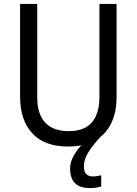

<svg xmlns="http://www.w3.org/2000/svg" viewBox="-20 -734 694 975"><path d="M406 111Q406 138 418 150Q430 162 451 162Q465 162 475.5 160Q486 158 494 156V213Q481 217 467.5 219Q454 221 436 221Q385 221 360.5 196Q336 171 336 122Q336 93 350 65Q364 37 384.5 13.5Q405 -10 425 -25L497 -47Q464 -11 444 16.5Q424 44 415 66Q406 88 406 111ZM572 -242Q572 -165 545 -108.5Q518 -52 463.5 -21Q409 10 325 10Q206 10 144 -57Q82 -124 82 -243V-714H169V-240Q169 -155 209.5 -111.5Q250 -68 329 -68Q383 -68 417.5 -88.5Q452 -109 468.5 -148Q485 -187 485 -241V-714H572Z"/></svg>

Font: Noto Sans Khmer SemiCondensed
Style: Regular
Weight: 400
Width: 4
Designer: Danh Hong and the Monotype Design Team
Foundry: Monotype Imaging Inc.
Version: Version 2.004